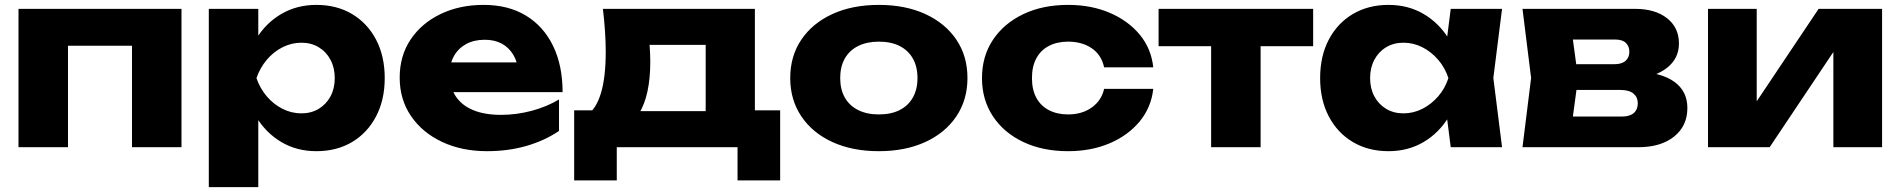

<svg xmlns="http://www.w3.org/2000/svg" viewBox="-20 -608 7850 793"><path d="M729.6 -571.4V0H525.2V-512.4L618.8 -419.2H167.2L260.8 -512.4V0H56.4V-571.4Z M842.4 -571.4H1046.8V-407.4L1038.4 -382.6V-223L1046.8 -176V165H842.4ZM981.8 -285.4Q995.4 -377.8 1036.7 -445.5Q1078 -513.2 1142.2 -550.5Q1206.4 -587.8 1286.6 -587.8Q1370.8 -587.8 1434.2 -550Q1497.6 -512.2 1533.3 -444.2Q1569 -376.2 1569 -285.4Q1569 -195.6 1533.3 -127.4Q1497.6 -59.2 1434.2 -21.4Q1370.8 16.4 1286.6 16.4Q1205.8 16.4 1142.1 -21.2Q1078.4 -58.8 1037.2 -126.7Q996 -194.6 981.8 -285.4ZM1362.6 -285.4Q1362.6 -328 1345.1 -361Q1327.6 -394 1296.5 -412.8Q1265.4 -431.6 1225 -431.6Q1184 -431.6 1146.8 -412.8Q1109.6 -394 1081.8 -361Q1054 -328 1039.2 -285.4Q1054 -242.8 1081.8 -210.1Q1109.6 -177.4 1146.8 -158.6Q1184 -139.8 1225 -139.8Q1265.4 -139.8 1296.5 -158.6Q1327.6 -177.4 1345.1 -210.1Q1362.6 -242.8 1362.6 -285.4Z M1991.6 16.4Q1887.8 16.4 1806.3 -21.7Q1724.8 -59.8 1677.8 -128.3Q1630.8 -196.8 1630.8 -287.6Q1630.8 -377.4 1675.9 -444.8Q1721 -512.2 1799.6 -550Q1878.2 -587.8 1977.4 -587.8Q2079.6 -587.8 2152.4 -543.5Q2225.2 -499.2 2264.4 -418.3Q2303.6 -337.4 2303.6 -227.4H1796.4V-350.4H2188.8L2122 -307.4Q2118.4 -350.8 2100.3 -381.2Q2082.2 -411.6 2052.6 -427.7Q2023 -443.8 1982.2 -443.8Q1937.2 -443.8 1904.9 -425.9Q1872.6 -408 1854.9 -376.4Q1837.2 -344.8 1837.2 -303.4Q1837.2 -249.4 1861.5 -211.5Q1885.8 -173.6 1933.2 -153.6Q1980.6 -133.6 2049.6 -133.6Q2112.8 -133.6 2175.4 -150.2Q2238 -166.8 2288.8 -197.2V-67.2Q2229.6 -27.2 2154.5 -5.4Q2079.4 16.4 1991.6 16.4Z M3202.2 -152.2V137H3026.2V0H2527.4V137H2351.4V-152.2H2523.2L2561 -149H2975.2L3009.6 -152.2ZM2470.2 -571.4H3097.8V-38.6H2894.6V-516.4L2988.2 -422.8H2570L2646.4 -497.4Q2660.4 -455.8 2663.1 -419.5Q2665.8 -383.2 2665.8 -353Q2665.8 -214.8 2619.1 -138.4Q2572.4 -62 2487 -62L2404 -131.6Q2481.8 -186.2 2481.8 -393.6Q2481.8 -434.4 2478.8 -479Q2475.8 -523.6 2470.2 -571.4Z M3609.7 16.4Q3500.2 16.4 3417.9 -21.4Q3335.6 -59.2 3289.7 -127.5Q3243.8 -195.8 3243.8 -285.5Q3243.8 -376.2 3289.7 -444.2Q3335.6 -512.2 3418 -550Q3500.4 -587.8 3609.9 -587.8Q3719.4 -587.8 3801.7 -550Q3884 -512.2 3929.9 -444.3Q3975.8 -376.4 3975.8 -285.5Q3975.8 -195.6 3929.9 -127.4Q3884 -59.2 3801.6 -21.4Q3719.2 16.4 3609.7 16.4ZM3609.9 -135.4Q3660.2 -135.4 3695.7 -153.4Q3731.2 -171.4 3750.3 -205.1Q3769.4 -238.9 3769.4 -285.4Q3769.4 -332.8 3750.3 -366.4Q3731.2 -400 3695.7 -418Q3660.2 -436 3609.9 -436Q3560.4 -436 3524.4 -418Q3488.4 -400 3469.3 -366.4Q3450.2 -332.8 3450.2 -285.7Q3450.2 -238.6 3469.3 -205Q3488.4 -171.4 3524.4 -153.4Q3560.4 -135.4 3609.9 -135.4Z M4743.2 -241Q4735 -164.4 4687 -106.4Q4639 -48.4 4562.7 -16Q4486.4 16.4 4391.4 16.4Q4286.2 16.4 4206 -21.7Q4125.8 -59.8 4080.8 -128Q4035.8 -196.2 4035.8 -285.4Q4035.8 -375.2 4080.8 -443.1Q4125.8 -511 4206 -549.4Q4286.2 -587.8 4391.4 -587.8Q4486.4 -587.8 4562.7 -555.4Q4639 -523 4687 -465.3Q4735 -407.6 4743.2 -330H4540.2Q4529.2 -381.4 4489.1 -408.7Q4449 -436 4391.4 -436Q4346.4 -436 4312.5 -418.5Q4278.6 -401 4260.4 -367.4Q4242.2 -333.8 4242.2 -285.4Q4242.2 -237.4 4260.4 -203.9Q4278.6 -170.4 4312.5 -152.9Q4346.4 -135.4 4391.4 -135.4Q4449.4 -135.4 4489.5 -164.3Q4529.6 -193.2 4540.2 -241Z M4982.2 -500.6H5186.6V0H4982.2ZM4765.2 -571.4H5403.6V-417.2H4765.2Z M5971.8 0 5945.6 -205.8 5973.4 -285.4 5945.6 -364 5971.8 -571.4H6183.8L6147.8 -286L6183.8 0ZM6019.6 -285.4Q6006 -194.6 5964.7 -126.7Q5923.4 -58.8 5859.5 -21.2Q5795.6 16.4 5714.8 16.4Q5631.2 16.4 5567.5 -21.4Q5503.8 -59.2 5468.1 -127.4Q5432.4 -195.6 5432.4 -285.4Q5432.4 -376.2 5468.1 -444.2Q5503.8 -512.2 5567.5 -550Q5631.2 -587.8 5714.8 -587.8Q5795.6 -587.8 5859.5 -550.5Q5923.4 -513.2 5965.2 -445.5Q6007 -377.8 6019.6 -285.4ZM5638.8 -285.4Q5638.8 -242.8 5656.3 -210.1Q5673.8 -177.4 5704.9 -158.6Q5736 -139.8 5776.4 -139.8Q5817.8 -139.8 5854.8 -158.6Q5891.8 -177.4 5920.1 -210.1Q5948.4 -242.8 5962.2 -285.4Q5948.4 -328 5920.1 -361Q5891.8 -394 5854.8 -412.8Q5817.8 -431.6 5776.4 -431.6Q5736 -431.6 5704.9 -412.8Q5673.8 -394 5656.3 -361Q5638.8 -328 5638.8 -285.4Z M6268.2 0 6303.8 -286 6268.2 -571.4H6733.4Q6816 -571.4 6865.2 -532.8Q6914.4 -494.2 6914.4 -428.4Q6914.4 -366.4 6864.9 -327.7Q6815.4 -289 6727.6 -280.2L6740.6 -312.6Q6842.2 -308.8 6895.7 -269.9Q6949.2 -231 6949.2 -162Q6949.2 -87.8 6894.3 -43.9Q6839.4 0 6746.4 0ZM6465 -42.8 6386.2 -126.6H6678Q6711.2 -126.6 6727.8 -141.1Q6744.4 -155.6 6744.4 -181.8Q6744.4 -206.4 6726.6 -221.5Q6708.8 -236.6 6670.8 -236.6H6426.2V-342.8H6647Q6678.2 -342.8 6693.9 -356.7Q6709.6 -370.6 6709.6 -394Q6709.6 -417 6695.1 -430.9Q6680.6 -444.8 6650.6 -444.8H6387.2L6465 -528.2L6497.8 -286Z M7034.4 0V-571.4H7235.6V-111.2L7192.4 -125L7491.2 -571.4H7753.4V0H7552.2V-472.6L7595.8 -458.4L7289 0Z"/></svg>

Font: Unbounded
Style: Regular
Weight: 400
Designer: Luke Prowse, Jean-Baptiste Morizot, Fátima Lázaro, Florian Runge
Foundry: NaN
Version: Version 1.701;gftools[0.9.28.dev5+ged2979d]